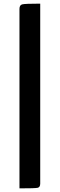

<svg xmlns="http://www.w3.org/2000/svg" viewBox="-20 -835 328 1055"><path d="M201 174Q201 194 186.5 197Q172 200 87 200V-786Q87 -807 102 -811Q117 -815 201 -815Z"/></svg>

Font: Yanone Kaffeesatz Bold
Style: Regular
Weight: 700
Designer: Yanone (Cyrillic: Daniel Pouzeot)
Foundry: Yanone
Version: Version 1.003;PS 001.003;hotconv 1.0.88;makeotf.lib2.5.64775